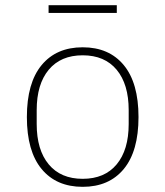

<svg xmlns="http://www.w3.org/2000/svg" viewBox="-20 -711 640 743"><path d="M300 12Q198 12 141 -57Q84 -126 84 -258Q84 -390 141 -459Q198 -528 300 -528Q402 -528 459 -459Q516 -390 516 -258Q516 -126 459 -57Q402 12 300 12ZM300 -19Q385 -19 431.5 -75Q478 -131 478 -231V-285Q478 -385 431.5 -441Q385 -497 300 -497Q215 -497 168.5 -441Q122 -385 122 -285V-231Q122 -131 168.5 -75Q215 -19 300 -19ZM168 -691H432V-661H168Z"/></svg>

Font: IBM Plex Mono ExtLt
Style: Regular
Weight: 200
Monospace: yes
Designer: Mike Abbink, Paul van der Laan, Pieter van Rosmalen
Foundry: Bold Monday
Version: Version 2.3